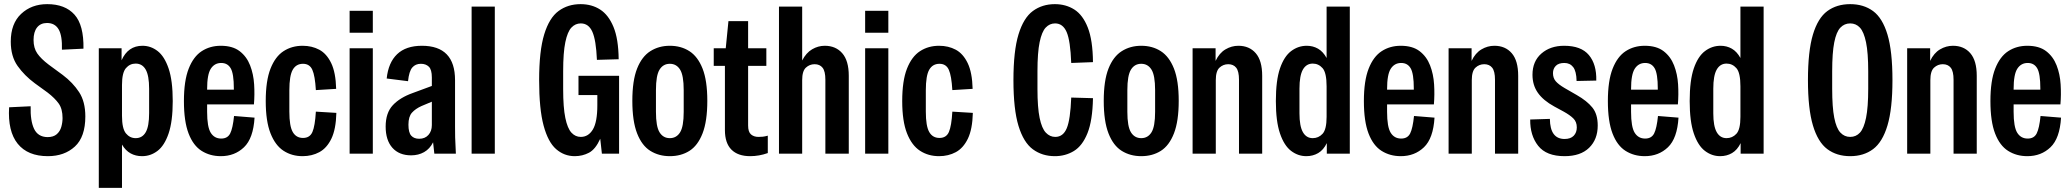

<svg xmlns="http://www.w3.org/2000/svg" viewBox="-20 -742 9998 927"><path d="M211 12Q114 12 65.5 -48Q17 -108 24 -224L128 -229Q126 -159 144.5 -120Q163 -81 209 -80Q238 -80 254 -94Q270 -108 276 -129.5Q282 -151 282 -172Q282 -216 263.5 -242Q245 -268 210 -295L148 -340Q98 -377 65 -423.5Q32 -470 32 -541Q32 -628 82 -675Q132 -722 208 -722Q294 -722 339.5 -671.5Q385 -621 383 -507L279 -502Q281 -570 263 -600.5Q245 -631 207 -631Q176 -631 159 -609.5Q142 -588 142 -549Q142 -510 160 -484Q178 -458 215 -430L283 -380Q332 -343 362 -297Q392 -251 392 -180Q392 -81 341.5 -34.5Q291 12 211 12Z M457 165V-509H567V-451Q598 -521 668 -521Q708 -521 741 -495.5Q774 -470 794 -411.5Q814 -353 814 -254Q814 -156 794 -97.5Q774 -39 740.5 -13.5Q707 12 666 12Q635 12 610.5 -1.5Q586 -15 569 -44V165ZM569 -183Q569 -121 588 -98Q607 -75 635 -75Q667 -75 683.5 -103.5Q700 -132 700 -196V-313Q700 -377 683.5 -406Q667 -435 635 -435Q607 -435 588 -413Q569 -391 569 -332Z M1046 12Q994 12 953.5 -13.5Q913 -39 890.5 -97.5Q868 -156 868 -254Q868 -352 891 -410.5Q914 -469 954 -495Q994 -521 1046 -521Q1103 -521 1137 -495Q1171 -469 1187.5 -426.5Q1204 -384 1207 -334.5Q1210 -285 1206 -238H980V-202Q980 -129 997.5 -101Q1015 -73 1048 -73Q1079 -73 1091.5 -98Q1104 -123 1110 -182L1209 -174Q1203 -74 1158 -31Q1113 12 1046 12ZM980 -312V-309H1109V-315Q1109 -386 1094 -412Q1079 -438 1048 -438Q1016 -438 998 -410.5Q980 -383 980 -312Z M1441 12Q1389 12 1349 -14Q1309 -40 1286 -98.5Q1263 -157 1263 -254Q1263 -352 1286 -410.5Q1309 -469 1349 -495Q1389 -521 1441 -521Q1486 -521 1521.5 -502Q1557 -483 1579 -437.5Q1601 -392 1603 -313L1505 -307Q1501 -376 1488 -405Q1475 -434 1443 -434Q1410 -434 1393.5 -405.5Q1377 -377 1377 -306V-203Q1377 -133 1393.5 -104.5Q1410 -76 1443 -76Q1476 -76 1488.5 -105Q1501 -134 1505 -203L1604 -197Q1602 -118 1580 -72.5Q1558 -27 1522 -7.5Q1486 12 1441 12Z M1668 -584V-690H1780V-584ZM1668 0V-509H1780V0Z M1965 8Q1907 8 1874.5 -28.5Q1842 -65 1842 -131Q1842 -197 1876.5 -234Q1911 -271 1973 -293L2065 -327V-368Q2065 -406 2050.5 -420Q2036 -434 2012 -434Q1986 -434 1970.5 -416Q1955 -398 1950 -350L1847 -363Q1855 -440 1897.5 -480.5Q1940 -521 2017 -521Q2177 -521 2177 -355V-130Q2177 -105 2177.5 -79Q2178 -53 2181 0H2077L2071 -55Q2055 -23 2027.5 -7.5Q2000 8 1965 8ZM1952 -140Q1952 -102 1965.5 -87Q1979 -72 2004 -72Q2032 -72 2048.5 -90.5Q2065 -109 2065 -138V-251L2015 -230Q1986 -217 1969 -198Q1952 -179 1952 -140Z M2257 0V-710H2369V0Z M2755 12Q2704 12 2665 -22Q2626 -56 2604.5 -136Q2583 -216 2583 -355Q2583 -496 2607.5 -576Q2632 -656 2677 -689Q2722 -722 2783 -722Q2837 -722 2877.5 -696Q2918 -670 2942 -612Q2966 -554 2967 -456L2862 -453Q2858 -548 2840 -588.5Q2822 -629 2784 -629Q2758 -629 2739 -609Q2720 -589 2709.5 -538.5Q2699 -488 2699 -398V-312Q2699 -223 2709.5 -172.5Q2720 -122 2739 -101.5Q2758 -81 2784 -81Q2821 -81 2842.5 -117Q2864 -153 2864 -234V-283H2773V-376H2969V0H2886L2878 -72Q2855 -21 2823.5 -4.5Q2792 12 2755 12Z M3214 12Q3161 12 3120 -13.5Q3079 -39 3056 -98Q3033 -157 3033 -255Q3033 -353 3056 -411Q3079 -469 3120 -495Q3161 -521 3214 -521Q3268 -521 3308.5 -495Q3349 -469 3372 -411Q3395 -353 3395 -255Q3395 -157 3372 -98Q3349 -39 3308.5 -13.5Q3268 12 3214 12ZM3214 -75Q3246 -75 3263.5 -103Q3281 -131 3281 -202V-307Q3281 -378 3263.5 -406Q3246 -434 3214 -434Q3182 -434 3164.5 -406Q3147 -378 3147 -307V-202Q3147 -131 3164.5 -103Q3182 -75 3214 -75Z M3602 12Q3543 12 3511.5 -19.5Q3480 -51 3480 -114V-424H3426V-509H3484L3497 -640H3592V-509H3680V-424H3592V-136Q3592 -105 3606 -93Q3620 -81 3642 -81Q3652 -81 3662.5 -82Q3673 -83 3687 -87V-3Q3645 12 3602 12Z M3741 0V-710H3853V-450Q3872 -487 3901 -504Q3930 -521 3962 -521Q4015 -521 4046.5 -485Q4078 -449 4078 -376V0H3965V-357Q3965 -398 3951.5 -415Q3938 -432 3913 -432Q3889 -432 3871 -415.5Q3853 -399 3853 -355V0Z M4157 -584V-690H4269V-584ZM4157 0V-509H4269V0Z M4514 12Q4462 12 4422 -14Q4382 -40 4359 -98.5Q4336 -157 4336 -254Q4336 -352 4359 -410.5Q4382 -469 4422 -495Q4462 -521 4514 -521Q4559 -521 4594.5 -502Q4630 -483 4652 -437.5Q4674 -392 4676 -313L4578 -307Q4574 -376 4561 -405Q4548 -434 4516 -434Q4483 -434 4466.5 -405.5Q4450 -377 4450 -306V-203Q4450 -133 4466.5 -104.5Q4483 -76 4516 -76Q4549 -76 4561.5 -105Q4574 -134 4578 -203L4677 -197Q4675 -118 4653 -72.5Q4631 -27 4595 -7.5Q4559 12 4514 12Z M5073 12Q5012 12 4967 -21Q4922 -54 4897.5 -134Q4873 -214 4873 -355Q4873 -496 4897.5 -576Q4922 -656 4967 -689Q5012 -722 5073 -722Q5126 -722 5167 -696Q5208 -670 5232 -609Q5256 -548 5257 -442L5152 -438Q5148 -545 5130 -587Q5112 -629 5074 -629Q5048 -629 5029 -609Q5010 -589 4999.5 -538.5Q4989 -488 4989 -398V-312Q4989 -223 4999.5 -172.5Q5010 -122 5029.5 -101.5Q5049 -81 5075 -81Q5113 -81 5130.5 -123Q5148 -165 5152 -271L5257 -268Q5255 -160 5230.5 -99Q5206 -38 5165 -13Q5124 12 5073 12Z M5490 12Q5437 12 5396 -13.5Q5355 -39 5332 -98Q5309 -157 5309 -255Q5309 -353 5332 -411Q5355 -469 5396 -495Q5437 -521 5490 -521Q5544 -521 5584.5 -495Q5625 -469 5648 -411Q5671 -353 5671 -255Q5671 -157 5648 -98Q5625 -39 5584.5 -13.5Q5544 12 5490 12ZM5490 -75Q5522 -75 5539.5 -103Q5557 -131 5557 -202V-307Q5557 -378 5539.5 -406Q5522 -434 5490 -434Q5458 -434 5440.5 -406Q5423 -378 5423 -307V-202Q5423 -131 5440.5 -103Q5458 -75 5490 -75Z M5738 0V-509H5849V-448Q5867 -486 5896.5 -503.5Q5926 -521 5959 -521Q6012 -521 6043 -485Q6074 -449 6074 -376V0H5962V-357Q5962 -398 5948.5 -415Q5935 -432 5910 -432Q5886 -432 5868 -415.5Q5850 -399 5850 -355V0Z M6287 12Q6247 12 6213.5 -13.5Q6180 -39 6160 -97.5Q6140 -156 6140 -254Q6140 -354 6160 -412Q6180 -470 6214 -495.5Q6248 -521 6289 -521Q6319 -521 6343.5 -507Q6368 -493 6385 -462V-710H6497V0H6386V-51Q6370 -18 6344.5 -3Q6319 12 6287 12ZM6254 -195Q6254 -133 6270.5 -104Q6287 -75 6318 -75Q6346 -75 6365.5 -96Q6385 -117 6385 -178V-325Q6385 -391 6365.5 -413Q6346 -435 6318 -435Q6287 -435 6270.5 -406Q6254 -377 6254 -314Z M6743 12Q6691 12 6650.5 -13.5Q6610 -39 6587.5 -97.5Q6565 -156 6565 -254Q6565 -352 6588 -410.5Q6611 -469 6651 -495Q6691 -521 6743 -521Q6800 -521 6834 -495Q6868 -469 6884.5 -426.5Q6901 -384 6904 -334.5Q6907 -285 6903 -238H6677V-202Q6677 -129 6694.5 -101Q6712 -73 6745 -73Q6776 -73 6788.5 -98Q6801 -123 6807 -182L6906 -174Q6900 -74 6855 -31Q6810 12 6743 12ZM6677 -312V-309H6806V-315Q6806 -386 6791 -412Q6776 -438 6745 -438Q6713 -438 6695 -410.5Q6677 -383 6677 -312Z M6974 0V-509H7085V-448Q7103 -486 7132.5 -503.5Q7162 -521 7195 -521Q7248 -521 7279 -485Q7310 -449 7310 -376V0H7198V-357Q7198 -398 7184.5 -415Q7171 -432 7146 -432Q7122 -432 7104 -415.5Q7086 -399 7086 -355V0Z M7534 12Q7446 12 7406.5 -38Q7367 -88 7368 -165L7463 -168Q7464 -71 7534 -71Q7563 -71 7578 -86.5Q7593 -102 7593 -127Q7593 -154 7576 -170.5Q7559 -187 7530 -203L7484 -228Q7431 -257 7405 -294Q7379 -331 7379 -381Q7379 -446 7422 -483.5Q7465 -521 7532 -521Q7614 -521 7651.5 -476Q7689 -431 7687 -353L7592 -351Q7591 -398 7575.5 -418Q7560 -438 7533 -438Q7505 -438 7491.5 -424Q7478 -410 7478 -389Q7478 -365 7491.5 -349.5Q7505 -334 7534 -317L7593 -283Q7642 -255 7668 -223Q7694 -191 7694 -136Q7694 -69 7652.5 -28.5Q7611 12 7534 12Z M7921 12Q7869 12 7828.5 -13.5Q7788 -39 7765.5 -97.5Q7743 -156 7743 -254Q7743 -352 7766 -410.5Q7789 -469 7829 -495Q7869 -521 7921 -521Q7978 -521 8012 -495Q8046 -469 8062.5 -426.5Q8079 -384 8082 -334.5Q8085 -285 8081 -238H7855V-202Q7855 -129 7872.5 -101Q7890 -73 7923 -73Q7954 -73 7966.5 -98Q7979 -123 7985 -182L8084 -174Q8078 -74 8033 -31Q7988 12 7921 12ZM7855 -312V-309H7984V-315Q7984 -386 7969 -412Q7954 -438 7923 -438Q7891 -438 7873 -410.5Q7855 -383 7855 -312Z M8285 12Q8245 12 8211.5 -13.5Q8178 -39 8158 -97.5Q8138 -156 8138 -254Q8138 -354 8158 -412Q8178 -470 8212 -495.5Q8246 -521 8287 -521Q8317 -521 8341.5 -507Q8366 -493 8383 -462V-710H8495V0H8384V-51Q8368 -18 8342.5 -3Q8317 12 8285 12ZM8252 -195Q8252 -133 8268.5 -104Q8285 -75 8316 -75Q8344 -75 8363.5 -96Q8383 -117 8383 -178V-325Q8383 -391 8363.5 -413Q8344 -435 8316 -435Q8285 -435 8268.5 -406Q8252 -377 8252 -314Z M8913 12Q8848 12 8802.5 -22Q8757 -56 8733 -136.5Q8709 -217 8709 -355Q8709 -495 8733 -575Q8757 -655 8802.5 -688.5Q8848 -722 8913 -722Q8978 -722 9023.5 -688.5Q9069 -655 9093 -575Q9117 -495 9117 -355Q9117 -217 9093 -136.5Q9069 -56 9023.5 -22Q8978 12 8913 12ZM8913 -81Q8941 -81 8960 -101.5Q8979 -122 8989.5 -173Q9000 -224 9000 -314V-397Q9000 -487 8989.5 -537.5Q8979 -588 8960 -608.5Q8941 -629 8913 -629Q8885 -629 8865.5 -608.5Q8846 -588 8836 -537.5Q8826 -487 8826 -397V-314Q8826 -224 8836 -173.5Q8846 -123 8865.5 -102Q8885 -81 8913 -81Z M9188 0V-509H9299V-448Q9317 -486 9346.5 -503.5Q9376 -521 9409 -521Q9462 -521 9493 -485Q9524 -449 9524 -376V0H9412V-357Q9412 -398 9398.5 -415Q9385 -432 9360 -432Q9336 -432 9318 -415.5Q9300 -399 9300 -355V0Z M9768 12Q9716 12 9675.5 -13.5Q9635 -39 9612.5 -97.5Q9590 -156 9590 -254Q9590 -352 9613 -410.5Q9636 -469 9676 -495Q9716 -521 9768 -521Q9825 -521 9859 -495Q9893 -469 9909.5 -426.5Q9926 -384 9929 -334.5Q9932 -285 9928 -238H9702V-202Q9702 -129 9719.5 -101Q9737 -73 9770 -73Q9801 -73 9813.5 -98Q9826 -123 9832 -182L9931 -174Q9925 -74 9880 -31Q9835 12 9768 12ZM9702 -312V-309H9831V-315Q9831 -386 9816 -412Q9801 -438 9770 -438Q9738 -438 9720 -410.5Q9702 -383 9702 -312Z"/></svg>

Font: Special Gothic Condensed One
Style: Regular
Weight: 400
Designer: Alistair McCready
Foundry: Monolith
Version: Version 1.010; ttfautohint (v1.8.4.7-5d5b)